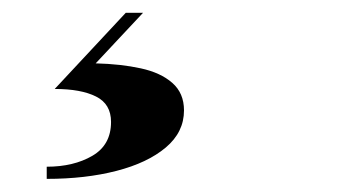

<svg xmlns="http://www.w3.org/2000/svg" viewBox="-20 -25 540 300"><path d="M53 254.5V235.5Q95 235.5 124.2 218.5Q153.5 201.5 153.5 165.5Q153.5 137.5 130 125.8Q106.5 114 65.5 114L176.5 -5H203.5L129.5 74Q169 75 200 81.8Q231 88.5 249.2 104.5Q267.5 120.5 267.5 147.5Q267.5 181.5 239 205.5Q210.5 229.5 162 242Q113.5 254.5 53 254.5Z"/></svg>

Font: Bodoni Moda
Style: Bold Italic
Weight: 700
Italic angle: -13°
Version: Version 2.004